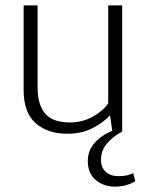

<svg xmlns="http://www.w3.org/2000/svg" viewBox="-20 -490 543 715"><path d="M383 -470H435V0Q402 17 379 43.5Q356 70 356 105Q356 134 374 150Q392 166 421 166Q439 166 452.5 163Q466 160 476 155L484 185Q469 194 450 199.5Q431 205 408 205Q366 205 336.5 180.5Q307 156 307 109Q307 71 332 42.5Q357 14 398 -3L390 -59H388Q364 -33 324 -12.5Q284 8 230 8Q157 8 112.5 -31.5Q68 -71 68 -155V-470H120V-166Q120 -127 129 -101.5Q138 -76 154 -61Q170 -46 192.5 -40Q215 -34 241 -34Q286 -34 324.5 -55Q363 -76 383 -105Z"/></svg>

Font: Mukta Mahee ExtraLight
Style: Regular
Weight: 275
Designer: Shuchita Grover, Noopur Datye, Girish Dalvi, Yashodeep Gholap
Foundry: Ek Type
Version: Version 2.538;PS 1.000;hotconv 16.6.51;makeotf.lib2.5.65220;